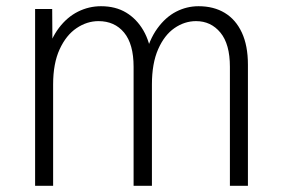

<svg xmlns="http://www.w3.org/2000/svg" viewBox="-20 -598 909 618"><path d="M778 0H720V-383Q720 -456 689.5 -493Q659 -530 611 -530Q574 -530 541.5 -507.5Q509 -485 489 -439.5Q469 -394 469 -326V0H410V-383Q410 -456 379.5 -493Q349 -530 297 -530Q260 -530 226.5 -507.5Q193 -485 172 -439.5Q151 -394 151 -326V0H93V-569H148L149 -420H129Q143 -473 169.5 -508Q196 -543 231 -560.5Q266 -578 305 -578Q352 -578 386 -557.5Q420 -537 441.5 -500Q463 -463 468 -413H446Q460 -470 486.5 -506.5Q513 -543 547 -560.5Q581 -578 619 -578Q668 -578 703.5 -556.5Q739 -535 758.5 -493Q778 -451 778 -390Z"/></svg>

Font: Yaldevi ExtraLight Light
Style: Regular
Weight: 300
Version: Version 1.100